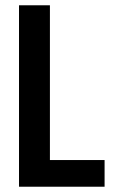

<svg xmlns="http://www.w3.org/2000/svg" viewBox="-20 -707 429 727"><path d="M52 0V-687H169V-101H376V0Z"/></svg>

Font: Archivo SemiBold ExtraCondensed
Style: Regular
Weight: 600
Width: 2
Version: Version 2.001